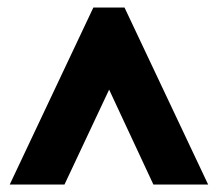

<svg xmlns="http://www.w3.org/2000/svg" viewBox="-20 -734 581 512"><path d="M6 -242H152L271 -495L389 -242H535L312 -714H229Z"/></svg>

Font: Noto Sans Lao ExtraCondensed Black
Style: Regular
Weight: 900
Width: 2
Designer: Monotype Design Team
Foundry: Monotype Imaging Inc.
Version: Version 2.003